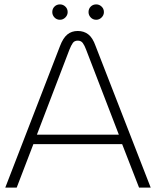

<svg xmlns="http://www.w3.org/2000/svg" viewBox="-20 -854 710 874"><path d="M418 -764Q403 -764 393 -774.5Q383 -785 383 -799Q383 -814 393 -824Q403 -834 418 -834Q432 -834 442.5 -824Q453 -814 453 -799Q453 -785 442.5 -774.5Q432 -764 418 -764ZM253 -764Q238 -764 228 -774.5Q218 -785 218 -799Q218 -814 228 -824Q238 -834 253 -834Q267 -834 277.5 -824Q288 -814 288 -799Q288 -785 277.5 -774.5Q267 -764 253 -764ZM4 0 253 -644Q267 -681 286.5 -697Q306 -713 334 -713Q362 -713 382 -697.5Q402 -682 415 -645L666 0H613L536 -198H132L56 0ZM148 -241H521L372 -628Q365 -647 357 -658Q349 -669 334 -669Q319 -669 311.5 -658.5Q304 -648 296 -628Z"/></svg>

Font: MuseoModerno Thin ExtraLight
Style: Regular
Weight: 250
Version: Version 1.002